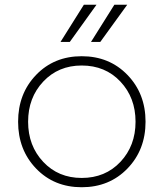

<svg xmlns="http://www.w3.org/2000/svg" viewBox="-20 -776 687 806"><path d="M131.5 -68.5Q207 10 323 10Q439 10 515 -68.5Q591 -147 591 -265Q591 -383 515 -461.5Q439 -540 323 -540Q207 -540 131.5 -461.5Q56 -383 56 -265Q56 -147 131.5 -68.5ZM323 -29Q225 -29 161.5 -96.5Q98 -164 98 -265Q98 -366 161.5 -433.5Q225 -501 323 -501Q422 -501 485.5 -433.5Q549 -366 549 -265Q549 -164 485.5 -96.5Q422 -29 323 -29ZM332 -756H385L273 -600H234ZM460 -756H514L401 -600H362Z"/></svg>

Font: Roundo Light
Style: Regular
Weight: 300
Designer: Namrata Goyal (Gurmukhi), Shiva Nallaperumal (Latin)
Foundry: Indian Type Foundry
Version: Version 1.000;PS 1.0;hotconv 1.0.88;makeotf.lib2.5.647800